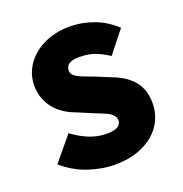

<svg xmlns="http://www.w3.org/2000/svg" viewBox="-123 -770 846 890"><g transform="rotate(-20 300.0 -325.0)"><path d="M296 12Q232 12 165.5 -10.5Q99 -33 44 -81L142 -199Q179 -171 221 -153.5Q263 -136 308 -136Q347 -136 363.5 -147Q380 -158 380 -174Q380 -188 373.5 -197.5Q367 -207 355 -214.5Q343 -222 325.5 -229Q308 -236 286 -245L205 -279Q177 -289 152 -305.5Q127 -322 108.5 -344.5Q90 -367 79 -396Q68 -425 68 -460Q68 -502 86 -538.5Q104 -575 136.5 -602.5Q169 -630 214.5 -646Q260 -662 316 -662Q374 -662 432 -641Q490 -620 538 -575L452 -467Q417 -490 384.5 -502Q352 -514 306 -514Q277 -514 259.5 -503.5Q242 -493 242 -470Q242 -459 249 -450.5Q256 -442 269 -435Q282 -428 301 -421Q320 -414 344 -405L419 -374Q485 -350 520.5 -307Q556 -264 556 -196Q556 -155 539 -117Q522 -79 489 -50.5Q456 -22 407.5 -5Q359 12 296 12Z"/></g></svg>

Font: Source Code Pro Black
Style: Regular
Weight: 900
Monospace: yes
Designer: Paul D. Hunt, Teo Tuominen
Foundry: Adobe Systems Incorporated
Version: Version 2.030;PS 1.000;hotconv 16.6.51;makeotf.lib2.5.65220